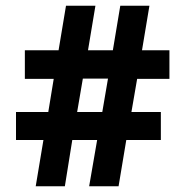

<svg xmlns="http://www.w3.org/2000/svg" viewBox="-20 -652 649 672"><path d="M132 -162H36V-260H149L168 -376H67V-476H185L211 -632H314L288 -476H375L401 -632H503L477 -476H573V-376H460L440 -260H543V-162H422L395 0H292L320 -162H233L207 0H105ZM338 -260 358 -377H270L250 -260Z"/></svg>

Font: Noto Sans Devanagari UI SemiCondensed
Style: Bold
Weight: 700
Width: 4
Designer: Jelle Bosma - Monotype Design Team
Foundry: Monotype Imaging Inc.
Version: Version 2.004; ttfautohint (v1.8.4.7-5d5b)